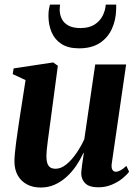

<svg xmlns="http://www.w3.org/2000/svg" viewBox="-20 -807 606 838"><path d="M157.5 11.5Q124 11.5 98.5 -1.8Q73 -15 58.2 -40.2Q43.5 -65.5 43 -101Q43 -116.5 45 -138.2Q47 -160 50.2 -184.5Q53.5 -209 57 -232.2Q60.5 -255.5 63 -274L91.5 -457.5L35.5 -483.5L39.5 -508.5L212 -534.5L232.5 -520L201 -284Q198.5 -264 195.2 -240.8Q192 -217.5 189 -195Q186 -172.5 184.2 -154.5Q182.5 -136.5 182.5 -127Q182.5 -107.5 186.5 -95Q190.5 -82.5 199.2 -76.5Q208 -70.5 223 -70.5Q246 -70.5 269.2 -89.2Q292.5 -108 313 -137.8Q333.5 -167.5 348 -199.5L395.5 -525.5H530.5L467.5 -91.5Q465.5 -74 470.8 -65.8Q476 -57.5 485.5 -57.5Q494.5 -57.5 506 -63.5Q517.5 -69.5 531.5 -83L543.5 -57.5Q533 -43 513.2 -27.2Q493.5 -11.5 466.8 -0.5Q440 10.5 408.5 10.5Q370.5 10.5 353 -6Q335.5 -22.5 334.5 -49Q334.5 -53 335.5 -63.2Q336.5 -73.5 338.2 -86.8Q340 -100 342.2 -114Q344.5 -128 346 -139.5L344.5 -140Q331 -111 312.8 -84Q294.5 -57 271 -35.5Q247.5 -14 219.2 -1.2Q191 11.5 157.5 11.5ZM325 -596Q278 -596 248.5 -615Q219 -634 205.2 -666.5Q191.5 -699 191.5 -738Q191.5 -756.5 193.8 -767.8Q196 -779 198 -787H242.5Q242 -783.5 241.2 -778.5Q240.5 -773.5 240.5 -765Q240.5 -743.5 249.5 -725Q258.5 -706.5 278.5 -695.5Q298.5 -684.5 331.5 -684.5Q368.5 -684.5 392.2 -699.5Q416 -714.5 428 -738.2Q440 -762 441.5 -787H487Q487 -783 487.2 -778.5Q487.5 -774 487 -766.5Q486 -719.5 468.2 -680.8Q450.5 -642 415 -619Q379.5 -596 325 -596Z"/></svg>

Font: Merriweather 96pt
Style: Bold Italic
Weight: 700
Italic angle: -7.8°
Version: Version 2.101